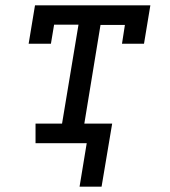

<svg xmlns="http://www.w3.org/2000/svg" viewBox="-20 -540 640 724"><path d="M363 164H280L307 0H114V-74H214L276 -447H184L172 -375H88L112 -520H547L523 -375H440L451 -446H359L298 -74H403Z"/></svg>

Font: Iosevka Etoile Oblique
Style: Regular
Weight: 400
Italic angle: -9°
Designer: Belleve Invis
Foundry: Belleve Invis
Version: Version 15.5.2; ttfautohint (v1.8.4)